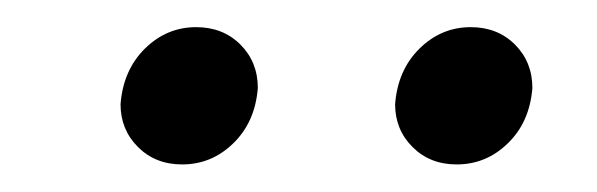

<svg xmlns="http://www.w3.org/2000/svg" viewBox="-20 -720 435 140"><path d="M67.9 -644Q69.8 -668.9 85.7 -684.6Q101.6 -700.2 123 -700.2Q142.6 -700.2 155.3 -687.5Q168 -674.8 168 -655.8Q166 -630.9 150.1 -615.5Q134.3 -600.1 112.8 -600.1Q93.3 -600.1 80.6 -612.8Q67.9 -625.5 67.9 -644ZM268.1 -644Q270 -668.9 285.9 -684.6Q301.8 -700.2 323.2 -700.2Q342.8 -700.2 355.5 -687.5Q368.2 -674.8 368.2 -655.8Q366.2 -630.9 350.3 -615.5Q334.5 -600.1 313 -600.1Q293.5 -600.1 280.8 -612.8Q268.1 -625.5 268.1 -644Z"/></svg>

Font: BPreplay
Style: Italic
Weight: 400
Italic angle: -6°
Designer: Magenta/George Triantafyllakos
Foundry: Magenta/George Triantafyllakos
Version: Version 1.00